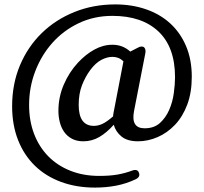

<svg xmlns="http://www.w3.org/2000/svg" viewBox="-20 -739 925 871"><path d="M634 -524Q643 -515 639 -496L588 -235Q573 -157 636 -157Q679 -157 705.5 -181Q732 -205 747.5 -240.5Q763 -276 768.5 -316.5Q774 -357 774 -389Q774 -525 699 -596Q624 -667 490 -667Q407 -667 337.5 -634Q268 -601 218 -545Q168 -489 140 -416Q112 -343 112 -263Q112 -191 134.5 -132Q157 -73 198.5 -30.5Q240 12 299 35.5Q358 59 430 59Q478 59 512.5 53Q547 47 579 35Q587 32 593 32Q606 32 610 44Q618 63 596 74Q554 94 508 103Q462 112 411 112Q327 112 257.5 86.5Q188 61 138.5 13Q89 -35 62 -103.5Q35 -172 35 -257Q35 -358 70.5 -442.5Q106 -527 169 -588.5Q232 -650 317.5 -684.5Q403 -719 503 -719Q578 -719 642 -697Q706 -675 752 -633Q798 -591 824 -530Q850 -469 850 -391Q850 -319 829.5 -264.5Q809 -210 774 -173Q739 -136 695 -117Q651 -98 606 -98Q558 -98 531.5 -119.5Q505 -141 496 -173Q464 -137 430.5 -117.5Q397 -98 358 -98Q328 -98 306.5 -109.5Q285 -121 271.5 -140Q258 -159 251.5 -184Q245 -209 245 -236Q245 -299 269.5 -355.5Q294 -412 333 -454Q368 -492 408 -514Q448 -536 490 -536Q537 -536 571 -505L606 -523Q615 -528 622 -528Q630 -528 634 -524ZM495 -227 540 -461Q528 -472 516 -476.5Q504 -481 490 -481Q466 -481 440 -467.5Q414 -454 390 -422Q367 -391 352 -352.5Q337 -314 337 -263Q337 -168 406 -168Q425 -168 444.5 -177Q464 -186 493 -211Q493 -214 493.5 -218Q494 -222 495 -227Z"/></svg>

Font: Song Myung
Style: Regular
Weight: 400
Designer: JIKJI
Foundry: JIKJI
Version: Version 1.00